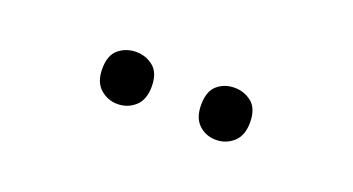

<svg xmlns="http://www.w3.org/2000/svg" viewBox="-25 -852 630 343"><g transform="rotate(20 290.0 -680.5)"><path d="M149 -681Q149 -707 163 -718.5Q177 -730 196 -730Q215 -730 229 -718.5Q243 -707 243 -681Q243 -656 229 -643.5Q215 -631 196 -631Q177 -631 163 -643.5Q149 -656 149 -681ZM337 -681Q337 -707 350.5 -718.5Q364 -730 383 -730Q402 -730 416 -718.5Q430 -707 430 -681Q430 -656 416 -643.5Q402 -631 383 -631Q364 -631 350.5 -643.5Q337 -656 337 -681Z"/></g></svg>

Font: Noto Sans Lao UI
Style: Regular
Weight: 400
Designer: Monotype Design Team
Foundry: Monotype Imaging Inc.
Version: Version 2.000